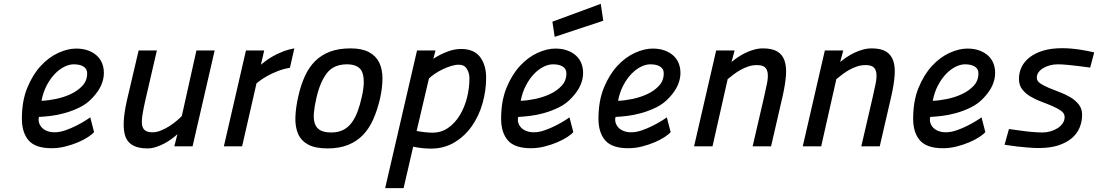

<svg xmlns="http://www.w3.org/2000/svg" viewBox="-20 -762 5719 1000"><path d="M264 -73Q291 -73 321 -83.5Q351 -94 377.5 -107.5Q404 -121 424 -133.5Q444 -146 450 -151L470 -74Q461 -63 439 -48.5Q417 -34 386.5 -21Q356 -8 320.5 1Q285 10 249 10Q165 10 129.5 -30.5Q94 -71 94 -144Q94 -236 122 -304.5Q150 -373 192 -418.5Q234 -464 283.5 -486.5Q333 -509 376 -509Q412 -509 439 -499Q466 -489 484.5 -472Q503 -455 512 -432Q521 -409 521 -382Q521 -350 507 -318Q493 -286 463 -254Q434 -222 395.5 -203Q357 -184 317 -173Q277 -162 241.5 -158Q206 -154 183 -153Q179 -137 183.5 -122.5Q188 -108 198.5 -97Q209 -86 226 -79.5Q243 -73 264 -73ZM364 -427Q341 -427 315.5 -414.5Q290 -402 266.5 -378Q243 -354 224 -318.5Q205 -283 196 -237Q229 -238 270.5 -246.5Q312 -255 348.5 -272Q385 -289 409.5 -315.5Q434 -342 434 -380Q434 -403 415.5 -415Q397 -427 364 -427Z M1098 -499 983 0H888L904 -63Q892 -52 874.5 -39Q857 -26 836.5 -15Q816 -4 793 3.5Q770 11 748 11Q658 11 634.5 -47.5Q611 -106 641 -239L702 -499H797L737 -240Q727 -196 722 -164Q717 -132 720 -112Q723 -92 736 -82.5Q749 -73 775 -73Q796 -73 819 -82.5Q842 -92 863 -105.5Q884 -119 901 -133.5Q918 -148 927 -158L1003 -499Z M1261 -499H1356L1339 -425Q1344 -429 1359 -441Q1374 -453 1397 -466.5Q1420 -480 1449.5 -492Q1479 -504 1513 -510L1490 -409Q1455 -403 1425 -391Q1395 -379 1372.5 -366.5Q1350 -354 1335.5 -343Q1321 -332 1316 -328L1241 0H1146Z M1806 -510Q1865 -510 1901.5 -490.5Q1938 -471 1955 -436.5Q1972 -402 1972 -353.5Q1972 -305 1959 -247Q1945 -188 1924 -140.5Q1903 -93 1871 -59.5Q1839 -26 1793.5 -7.5Q1748 11 1686 11Q1623 11 1586 -8.5Q1549 -28 1533 -64Q1517 -100 1518.5 -150.5Q1520 -201 1534 -262Q1547 -320 1568.5 -366.5Q1590 -413 1622 -444.5Q1654 -476 1699 -493Q1744 -510 1806 -510ZM1705 -72Q1742 -72 1768 -85.5Q1794 -99 1812 -123.5Q1830 -148 1842.5 -181.5Q1855 -215 1864 -256Q1883 -337 1868 -382Q1853 -427 1787 -427Q1718 -427 1682.5 -381Q1647 -335 1628 -252Q1618 -209 1615 -175.5Q1612 -142 1619.5 -119Q1627 -96 1647.5 -84Q1668 -72 1705 -72Z M2152 -499H2248L2237 -456Q2271 -478 2308.5 -492.5Q2346 -507 2381 -507Q2449 -507 2480.5 -465Q2512 -423 2512 -357Q2512 -291 2493.5 -225Q2475 -159 2438.5 -106.5Q2402 -54 2348 -21Q2294 12 2224 12Q2204 12 2179.5 9.5Q2155 7 2132 2L2082 218H1986ZM2370 -425Q2351 -425 2328.5 -418Q2306 -411 2284.5 -400.5Q2263 -390 2244.5 -377.5Q2226 -365 2214 -353L2150 -80Q2170 -76 2192.5 -73.5Q2215 -71 2233 -71Q2279 -71 2315 -96.5Q2351 -122 2375.5 -163Q2400 -204 2412.5 -254Q2425 -304 2425 -354Q2425 -382 2411.5 -403.5Q2398 -425 2370 -425Z M2760 -73Q2787 -73 2817 -83.5Q2847 -94 2873.5 -107.5Q2900 -121 2920 -133.5Q2940 -146 2946 -151L2966 -74Q2957 -63 2935 -48.5Q2913 -34 2882.5 -21Q2852 -8 2816.5 1Q2781 10 2745 10Q2661 10 2625.5 -30.5Q2590 -71 2590 -144Q2590 -236 2618 -304.5Q2646 -373 2688 -418.5Q2730 -464 2779.5 -486.5Q2829 -509 2872 -509Q2908 -509 2935 -499Q2962 -489 2980.5 -472Q2999 -455 3008 -432Q3017 -409 3017 -382Q3017 -350 3003 -318Q2989 -286 2959 -254Q2930 -222 2891.5 -203Q2853 -184 2813 -173Q2773 -162 2737.5 -158Q2702 -154 2679 -153Q2675 -137 2679.5 -122.5Q2684 -108 2694.5 -97Q2705 -86 2722 -79.5Q2739 -73 2760 -73ZM2860 -427Q2837 -427 2811.5 -414.5Q2786 -402 2762.5 -378Q2739 -354 2720 -318.5Q2701 -283 2692 -237Q2725 -238 2766.5 -246.5Q2808 -255 2844.5 -272Q2881 -289 2905.5 -315.5Q2930 -342 2930 -380Q2930 -403 2911.5 -415Q2893 -427 2860 -427ZM3109 -742 3122 -654 2869 -570 2857 -649Z M3267 -73Q3294 -73 3324 -83.5Q3354 -94 3380.5 -107.5Q3407 -121 3427 -133.5Q3447 -146 3453 -151L3473 -74Q3464 -63 3442 -48.5Q3420 -34 3389.5 -21Q3359 -8 3323.5 1Q3288 10 3252 10Q3168 10 3132.5 -30.5Q3097 -71 3097 -144Q3097 -236 3125 -304.5Q3153 -373 3195 -418.5Q3237 -464 3286.5 -486.5Q3336 -509 3379 -509Q3415 -509 3442 -499Q3469 -489 3487.5 -472Q3506 -455 3515 -432Q3524 -409 3524 -382Q3524 -350 3510 -318Q3496 -286 3466 -254Q3437 -222 3398.5 -203Q3360 -184 3320 -173Q3280 -162 3244.5 -158Q3209 -154 3186 -153Q3182 -137 3186.5 -122.5Q3191 -108 3201.5 -97Q3212 -86 3229 -79.5Q3246 -73 3267 -73ZM3367 -427Q3344 -427 3318.5 -414.5Q3293 -402 3269.5 -378Q3246 -354 3227 -318.5Q3208 -283 3199 -237Q3232 -238 3273.5 -246.5Q3315 -255 3351.5 -272Q3388 -289 3412.5 -315.5Q3437 -342 3437 -380Q3437 -403 3418.5 -415Q3400 -427 3367 -427Z M3595 0 3710 -499H3806L3790 -439Q3804 -451 3822.5 -463.5Q3841 -476 3862.5 -486.5Q3884 -497 3907.5 -503.5Q3931 -510 3954 -510Q4001 -510 4028 -494Q4055 -478 4066 -446.5Q4077 -415 4073.5 -368.5Q4070 -322 4056 -260L3996 0H3900L3960 -259Q3969 -298 3975 -328.5Q3981 -359 3978.5 -380Q3976 -401 3963.5 -412Q3951 -423 3922 -423Q3899 -423 3878 -416Q3857 -409 3838 -398.5Q3819 -388 3802 -375Q3785 -362 3770 -350L3691 0Z M4161 0 4276 -499H4372L4356 -439Q4370 -451 4388.5 -463.5Q4407 -476 4428.5 -486.5Q4450 -497 4473.5 -503.5Q4497 -510 4520 -510Q4567 -510 4594 -494Q4621 -478 4632 -446.5Q4643 -415 4639.5 -368.5Q4636 -322 4622 -260L4562 0H4466L4526 -259Q4535 -298 4541 -328.5Q4547 -359 4544.5 -380Q4542 -401 4529.5 -412Q4517 -423 4488 -423Q4465 -423 4444 -416Q4423 -409 4404 -398.5Q4385 -388 4368 -375Q4351 -362 4336 -350L4257 0Z M4906 -73Q4933 -73 4963 -83.5Q4993 -94 5019.5 -107.5Q5046 -121 5066 -133.5Q5086 -146 5092 -151L5112 -74Q5103 -63 5081 -48.5Q5059 -34 5028.5 -21Q4998 -8 4962.5 1Q4927 10 4891 10Q4807 10 4771.5 -30.5Q4736 -71 4736 -144Q4736 -236 4764 -304.5Q4792 -373 4834 -418.5Q4876 -464 4925.5 -486.5Q4975 -509 5018 -509Q5054 -509 5081 -499Q5108 -489 5126.5 -472Q5145 -455 5154 -432Q5163 -409 5163 -382Q5163 -350 5149 -318Q5135 -286 5105 -254Q5076 -222 5037.5 -203Q4999 -184 4959 -173Q4919 -162 4883.5 -158Q4848 -154 4825 -153Q4821 -137 4825.5 -122.5Q4830 -108 4840.5 -97Q4851 -86 4868 -79.5Q4885 -73 4906 -73ZM5006 -427Q4983 -427 4957.5 -414.5Q4932 -402 4908.5 -378Q4885 -354 4866 -318.5Q4847 -283 4838 -237Q4871 -238 4912.5 -246.5Q4954 -255 4990.5 -272Q5027 -289 5051.5 -315.5Q5076 -342 5076 -380Q5076 -403 5057.5 -415Q5039 -427 5006 -427Z M5658 -410Q5627 -414 5597 -418Q5571 -421 5541.5 -424Q5512 -427 5489 -427Q5467 -427 5447.5 -421.5Q5428 -416 5413 -407Q5398 -398 5389 -385.5Q5380 -373 5380 -358Q5380 -340 5397.5 -328Q5415 -316 5441 -305Q5467 -294 5498 -282.5Q5529 -271 5555 -255.5Q5581 -240 5598.5 -218Q5616 -196 5616 -164Q5616 -129 5603 -97.5Q5590 -66 5562.5 -42.5Q5535 -19 5492.5 -5Q5450 9 5390 9Q5365 9 5334.5 6.5Q5304 4 5277 1Q5245 -3 5212 -8L5235 -90Q5268 -85 5301 -81Q5328 -77 5358 -74.5Q5388 -72 5409 -72Q5431 -72 5451.5 -78Q5472 -84 5488.5 -94.5Q5505 -105 5515 -120Q5525 -135 5525 -152Q5525 -171 5507.5 -184Q5490 -197 5463.5 -208.5Q5437 -220 5406 -231.5Q5375 -243 5348.5 -258.5Q5322 -274 5304.5 -296Q5287 -318 5287 -351Q5287 -384 5301 -413Q5315 -442 5343.5 -464Q5372 -486 5414 -498.5Q5456 -511 5513 -511Q5534 -511 5558 -509Q5582 -507 5605 -503.5Q5628 -500 5647.5 -496Q5667 -492 5679 -489Z"/></svg>

Font: Panefresco 600wt
Style: Italic
Weight: 600
Foundry: Campivisivi & Chank Co
Version: Version 1.000